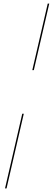

<svg xmlns="http://www.w3.org/2000/svg" viewBox="-20 -800 294 1070"><path d="M246 -780 160 -409H168.5L254.5 -780ZM104 -166 8 250H16.5L112.5 -166Z"/></svg>

Font: Bodoni* 24pt
Style: Bold Italic
Weight: 700
Italic angle: -13°
Version: Version 2.3